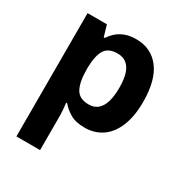

<svg xmlns="http://www.w3.org/2000/svg" viewBox="-184 -688 1000 1060"><g transform="rotate(30 316.0 -158.0)"><path d="M73 240V-546H196L217 -475H224Q239 -498 259.5 -516Q280 -534 309.5 -545Q339 -556 379 -556Q474 -556 529 -484.5Q584 -413 584 -274Q584 -182 557.5 -118Q531 -54 483.5 -22Q436 10 375 10Q315 10 279.5 -12Q244 -34 224 -59H218Q220 -41 222 -17.5Q224 6 224 31V240ZM330 -112Q364 -112 386.5 -131Q409 -150 420 -186.5Q431 -223 431 -276Q431 -357 405.5 -396.5Q380 -436 329 -436Q271 -436 248.5 -400Q226 -364 224 -291V-275Q224 -196 246.5 -154Q269 -112 330 -112Z"/></g></svg>

Font: Noto Sans Symbols
Style: Bold
Weight: 700
Version: Version 2.002